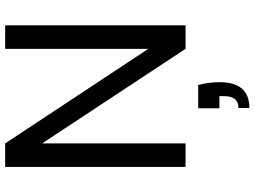

<svg xmlns="http://www.w3.org/2000/svg" viewBox="-141 -597 985 743"><g transform="rotate(-90 351.5 -225.5)"><path d="M625 0H534L168 -555V0H77V-698H168L534 -144V-698H625ZM394 49Q405 90 405 132Q405 247 305 247V205Q351 205 351 149V131H304V49Z"/></g></svg>

Font: A Bank Premium Regular
Style: Regular
Weight: 400
Designer: Ninad Kale (Devanagari), Jonny Pinhorn (Latin), Htun Naung (Myanmar)
Foundry: Indian Type Foundry
Version: 4.004